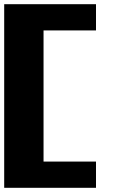

<svg xmlns="http://www.w3.org/2000/svg" viewBox="-20 -895 602 915"><path d="M0 0H437.5V-125H187.5V-750H437.5V-875H0Z"/></svg>

Font: Faithful 32x
Style: Semibold
Weight: 400
Foundry: Faithful Resource Pack
Version: Version 1.0; January 27, 2023